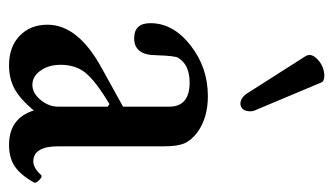

<svg xmlns="http://www.w3.org/2000/svg" viewBox="-175 -545 731 421"><g transform="rotate(90 190.5 -334.5)"><path d="M208 -496.1Q192.9 -496.1 182.1 -515.1L103 -639.2Q95.7 -651.9 110.4 -665.5Q125 -679.2 145 -680.2Q158.7 -680.2 161.1 -672.9L220.2 -532.2Q226.1 -521.5 223.1 -509.5Q220.2 -497.6 208 -496.1ZM123 11.2Q83 11.2 58.6 -12Q34.2 -35.2 34.2 -73.2Q34.2 -140.6 130.9 -192.9L213.9 -238.8V-339.8Q213.9 -384.8 161.1 -384.8Q122.1 -384.8 106.9 -359.9Q102.5 -354 101.1 -312Q101.1 -263.2 64 -263.2Q30.8 -263.2 30.8 -298.8Q30.8 -348.6 79.3 -386.7Q127.9 -424.8 190.9 -424.8Q238.3 -424.8 270 -401.9Q287.6 -388.7 294.2 -373.5Q300.8 -358.4 300.8 -330.1V-97.2Q300.8 -42 334 -42Q348.1 -42 363.8 -59.1Q367.2 -62.5 375 -54.9Q382.8 -47.4 379.9 -43Q363.3 -13.7 344.5 -1.2Q325.7 11.2 297.9 11.2Q239.3 11.2 222.2 -43Q197.8 -13.7 175.3 -1.2Q152.8 11.2 123 11.2ZM166 -40Q184.1 -40 199 -57.9Q213.9 -75.7 213.9 -97.2V-205.1L208 -209Q157.7 -178.7 139.9 -156.7Q122.1 -134.8 122.1 -102.1Q122.1 -75.7 134.8 -57.9Q147.5 -40 166 -40Z"/></g></svg>

Font: Junicode SmCond Medium
Style: Regular
Weight: 500
Width: 4
Designer: Peter S. Baker
Version: Version 2.206